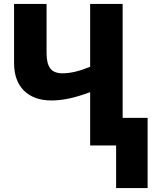

<svg xmlns="http://www.w3.org/2000/svg" viewBox="-20 -734 783 969"><path d="M599 -714V-139H725V215H566V0H435V-269Q379 -248 331.5 -237.5Q284 -227 240 -227Q151 -227 101 -276.5Q51 -326 51 -416V-714H215V-466Q215 -414 233.5 -389Q252 -364 296 -364Q355 -364 435 -397V-714Z"/></svg>

Font: Noto Sans SemiCondensed ExtraBold
Style: Regular
Weight: 800
Width: 4
Designer: Monotype Design Team
Foundry: Monotype Imaging Inc.
Version: Version 2.013; ttfautohint (v1.8.4.7-5d5b)